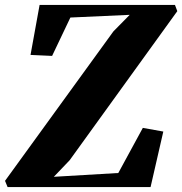

<svg xmlns="http://www.w3.org/2000/svg" viewBox="-42 -763 742 783"><path d="M-11 0 -21.5 -25.5 420.5 -635 487 -702.5 245 -691.5 170.5 -535 82.5 -539 119.5 -743H671.5L681 -717.5L242 -109.5L177.5 -42L440.5 -57.5L540.5 -241.5L624 -226.5L572 0Z"/></svg>

Font: Merriweather 96pt Black
Style: Italic
Weight: 900
Italic angle: -7.8°
Version: Version 2.101